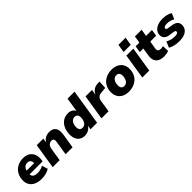

<svg xmlns="http://www.w3.org/2000/svg" viewBox="322 -2150 3568 3568"><g transform="rotate(-45 2106.0 -366.0)"><path d="M307 11Q216 11 153.5 -19.5Q91 -50 60.5 -105.5Q30 -161 35 -234Q39 -317 77.5 -378.5Q116 -440 181 -474.5Q246 -509 329 -509Q410 -509 463 -474.5Q516 -440 539 -379Q562 -318 550 -238L546 -209H180L193 -297H423L409 -284Q414 -317 406 -341.5Q398 -366 378 -379.5Q358 -393 325 -393Q293 -393 269 -378.5Q245 -364 230.5 -339Q216 -314 211 -281L205 -247Q199 -205 210 -176.5Q221 -148 251 -134Q281 -120 328 -120Q368 -120 409 -130.5Q450 -141 479 -161L515 -44Q475 -17 420 -3Q365 11 307 11Z M602 0 681 -498H854L840 -408H838Q867 -459 913.5 -484Q960 -509 1019 -509Q1075 -509 1113 -485.5Q1151 -462 1166.5 -413.5Q1182 -365 1170 -288L1124 0H941L986 -284Q990 -311 986 -329Q982 -347 969 -356Q956 -365 932 -365Q905 -365 883 -352.5Q861 -340 846.5 -317Q832 -294 827 -262L785 0Z M1440 11Q1377 11 1333.5 -18.5Q1290 -48 1269.5 -101Q1249 -154 1253 -224Q1257 -308 1289.5 -372Q1322 -436 1378 -472.5Q1434 -509 1508 -509Q1563 -509 1601 -485.5Q1639 -462 1656 -420H1652L1697 -705H1881L1769 0H1597L1610 -83H1611Q1592 -52 1565.5 -31Q1539 -10 1507 0.5Q1475 11 1440 11ZM1514 -124Q1548 -124 1572 -142.5Q1596 -161 1610.5 -194.5Q1625 -228 1627 -271Q1630 -320 1609.5 -347Q1589 -374 1547 -374Q1514 -374 1489.5 -355.5Q1465 -337 1451 -304Q1437 -271 1435 -227Q1432 -178 1452.5 -151Q1473 -124 1514 -124Z M1884 0 1963 -498H2133L2112 -372H2109Q2129 -430 2174 -466.5Q2219 -503 2283 -507L2342 -511L2333 -351L2218 -340Q2183 -337 2160 -324Q2137 -311 2124.5 -288Q2112 -265 2106 -231L2070 0Z M2604 11Q2520 11 2462 -19.5Q2404 -50 2375.5 -106Q2347 -162 2351 -234Q2354 -302 2379.5 -353.5Q2405 -405 2447 -439.5Q2489 -474 2541.5 -491.5Q2594 -509 2651 -509Q2736 -509 2794 -478Q2852 -447 2880 -392Q2908 -337 2904 -264Q2901 -196 2875.5 -144.5Q2850 -93 2808 -58.5Q2766 -24 2714 -6.5Q2662 11 2604 11ZM2611 -124Q2645 -124 2669 -142.5Q2693 -161 2707.5 -194.5Q2722 -228 2724 -271Q2727 -320 2706.5 -347Q2686 -374 2644 -374Q2611 -374 2586.5 -355.5Q2562 -337 2548 -304Q2534 -271 2532 -227Q2529 -178 2549.5 -151Q2570 -124 2611 -124Z M3047 -582 3073 -743H3261L3235 -582ZM2957 0 3036 -498H3219L3140 0Z M3528 11Q3449 11 3401 -16Q3353 -43 3334.5 -92.5Q3316 -142 3327 -207L3352 -368H3259L3279 -498H3378L3400 -637H3576L3554 -498H3709L3688 -368H3534L3509 -213Q3502 -170 3521 -151Q3540 -132 3580 -132Q3594 -132 3609.5 -135Q3625 -138 3641 -142L3645 -11Q3619 0 3589 5.5Q3559 11 3528 11Z M3929 11Q3859 11 3799.5 -2.5Q3740 -16 3699 -43L3748 -159Q3773 -144 3803.5 -133Q3834 -122 3866 -116.5Q3898 -111 3927 -111Q3971 -111 3991 -123Q4011 -135 4012 -153Q4013 -167 4003.5 -175Q3994 -183 3970 -187L3871 -201Q3803 -211 3770.5 -247.5Q3738 -284 3741 -338Q3744 -383 3773 -422Q3802 -461 3858 -485Q3914 -509 3998 -509Q4033 -509 4067.5 -503.5Q4102 -498 4134 -487Q4166 -476 4191 -458L4142 -345Q4110 -366 4068.5 -376.5Q4027 -387 3988 -387Q3943 -387 3922.5 -374.5Q3902 -362 3901 -344Q3900 -331 3908.5 -323Q3917 -315 3937 -312L4033 -297Q4108 -286 4141.5 -251Q4175 -216 4171 -158Q4169 -105 4138 -66.5Q4107 -28 4053 -8.5Q3999 11 3929 11Z"/></g></svg>

Font: Nunito Sans 10pt Black
Style: Italic
Weight: 900
Italic angle: -9°
Designer: Vernon Adams
Foundry: Vernon Adams
Version: Version 3.101;gftools[0.9.27]